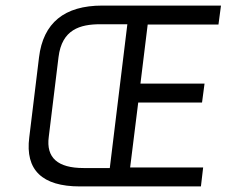

<svg xmlns="http://www.w3.org/2000/svg" viewBox="-20 -669 813 689"><path d="M340 -582H437L374 -66H280C187 -66 145 -103 155 -178L190 -464C202 -563 267 -582 340 -582ZM701 0 709 -68H447L476 -301H705L714 -369H484L510 -581H764L773 -649H347C211 -649 135 -587 120 -463L85 -176C70 -59 131 0 267 0Z"/></svg>

Font: Gamestation Condensed
Style: Italic
Weight: 400
Width: 3
Designer: Jonas Hecksher
Foundry: Jonas Hecksher, Playtypeª, e-types AS
Version: Version 1.003